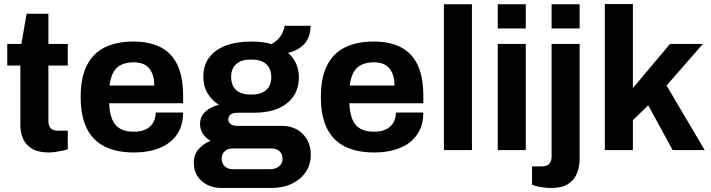

<svg xmlns="http://www.w3.org/2000/svg" viewBox="-20 -744 3525 952"><path d="M221 12Q171 12 140 -6Q109 -24 95 -54.5Q81 -85 81 -122V-419H16V-526H86L112 -676H220V-526H316V-419H220V-145Q220 -121 231 -108.5Q242 -96 267 -96H316V-4Q304 0 288 3.5Q272 7 254 9.5Q236 12 221 12Z M645 12Q558 12 499 -17.5Q440 -47 410 -108Q380 -169 380 -263Q380 -358 410 -418.5Q440 -479 498.5 -508.5Q557 -538 642 -538Q722 -538 777 -509.5Q832 -481 860 -421.5Q888 -362 888 -268V-232H521Q523 -186 535.5 -154Q548 -122 574.5 -106.5Q601 -91 645 -91Q669 -91 688.5 -97Q708 -103 722 -115Q736 -127 744 -145Q752 -163 752 -186H888Q888 -136 870 -99Q852 -62 820 -37.5Q788 -13 743.5 -0.5Q699 12 645 12ZM523 -320H745Q745 -350 737.5 -372Q730 -394 717 -408Q704 -422 685.5 -428.5Q667 -435 644 -435Q606 -435 580.5 -422.5Q555 -410 541.5 -384.5Q528 -359 523 -320Z M1076 188Q1041 188 1010 173.5Q979 159 960 131Q941 103 941 64Q941 20 966.5 -6.5Q992 -33 1024 -46Q1001 -59 986.5 -80Q972 -101 972 -129Q972 -168 1000.5 -192.5Q1029 -217 1066 -224Q1029 -247 1008.5 -282.5Q988 -318 988 -362Q988 -419 1016.5 -458Q1045 -497 1098.5 -517.5Q1152 -538 1225 -538Q1254 -538 1279.5 -535Q1305 -532 1326 -525Q1363 -547 1376.5 -573.5Q1390 -600 1391 -616H1520Q1520 -579 1506.5 -552Q1493 -525 1468 -507.5Q1443 -490 1408 -482Q1434 -460 1448 -429Q1462 -398 1462 -362Q1462 -306 1435 -266.5Q1408 -227 1358.5 -206Q1309 -185 1240 -185H1160Q1136 -185 1124 -176.5Q1112 -168 1112 -152Q1112 -139 1122.5 -129.5Q1133 -120 1157 -120H1376Q1442 -120 1481.5 -79.5Q1521 -39 1521 24Q1521 72 1496 109Q1471 146 1427 167Q1383 188 1326 188ZM1134 95H1319Q1337 95 1351 88.5Q1365 82 1373 70.5Q1381 59 1381 44Q1381 18 1365 5Q1349 -8 1325 -8H1134Q1110 -8 1094.5 6Q1079 20 1079 43Q1079 66 1094.5 80.5Q1110 95 1134 95ZM1225 -275Q1274 -275 1299.5 -297.5Q1325 -320 1325 -362Q1325 -404 1299.5 -426.5Q1274 -449 1225 -449Q1177 -449 1151.5 -426.5Q1126 -404 1126 -362Q1126 -335 1137 -315Q1148 -295 1170 -285Q1192 -275 1225 -275Z M1836 12Q1749 12 1690 -17.5Q1631 -47 1601 -108Q1571 -169 1571 -263Q1571 -358 1601 -418.5Q1631 -479 1689.5 -508.5Q1748 -538 1833 -538Q1913 -538 1968 -509.5Q2023 -481 2051 -421.5Q2079 -362 2079 -268V-232H1712Q1714 -186 1726.5 -154Q1739 -122 1765.5 -106.5Q1792 -91 1836 -91Q1860 -91 1879.5 -97Q1899 -103 1913 -115Q1927 -127 1935 -145Q1943 -163 1943 -186H2079Q2079 -136 2061 -99Q2043 -62 2011 -37.5Q1979 -13 1934.5 -0.5Q1890 12 1836 12ZM1714 -320H1936Q1936 -350 1928.5 -372Q1921 -394 1908 -408Q1895 -422 1876.5 -428.5Q1858 -435 1835 -435Q1797 -435 1771.5 -422.5Q1746 -410 1732.5 -384.5Q1719 -359 1714 -320Z M2181 0V-723H2320V0Z M2448 -603V-723H2587V-603ZM2448 0V-526H2587V0Z M2715 -603V-723H2854V-603ZM2712 188Q2698 188 2680.5 186Q2663 184 2646 180.5Q2629 177 2618 172V81H2668Q2691 81 2703 68.5Q2715 56 2715 32V-526H2854V43Q2854 83 2840.5 116Q2827 149 2796.5 168.5Q2766 188 2712 188Z M2979 0V-724H3118V-307L3302 -526H3465L3285 -320L3474 0H3315L3194 -222L3118 -148V0Z"/></svg>

Font: Archivo SemiBold
Style: Bold
Weight: 700
Version: Version 2.001